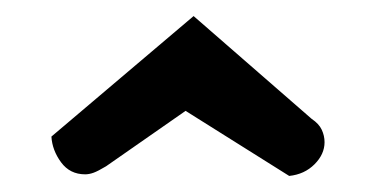

<svg xmlns="http://www.w3.org/2000/svg" viewBox="-20 -423 470 239"><path d="M86 -206Q67 -206 56 -221Q45 -236 44 -253L221 -403L368 -275Q377 -269 380.5 -261.5Q384 -254 384 -246Q384 -231 371.5 -218.5Q359 -206 340 -204L211 -285L112 -216Q102 -210 96.5 -208Q91 -206 86 -206Z"/></svg>

Font: Yanone Kaffeesatz ExtraLight Medium
Style: Regular
Weight: 500
Version: Version 2.003